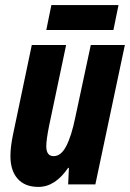

<svg xmlns="http://www.w3.org/2000/svg" viewBox="-20 -725 511 755"><path d="M21 -111Q21 -147 31 -195L105 -548H240L173 -230Q162 -175 162 -150Q162 -111 191 -111Q220 -111 240.5 -150.5Q261 -190 276 -263L337 -548H471L355 0H248L251 -65H248Q197 10 131 10Q78 10 49.5 -22Q21 -54 21 -111ZM182 -705H446L426 -607H162Z"/></svg>

Font: Noto Sans Display Ex Bold Cond
Style: Italic
Weight: 800
Width: 3
Italic angle: -12°
Designer: Monotype Design team
Foundry: Monotype Imaging Inc.
Version: Version 1.000